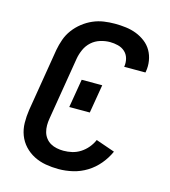

<svg xmlns="http://www.w3.org/2000/svg" viewBox="-111 -832 823 930"><g transform="rotate(15 300.0 -367.5)"><path d="M268 8Q235 8 203.5 2.5Q172 -3 144.5 -17Q117 -31 96 -53.5Q75 -76 64 -105Q53 -134 52.5 -166.5Q52 -199 57 -232L109 -547Q114 -574 123.5 -601Q133 -628 150.5 -651.5Q168 -675 191.5 -693.5Q215 -712 241.5 -723.5Q268 -735 295.5 -739Q323 -743 351 -743Q379 -743 406.5 -739.5Q434 -736 458.5 -726.5Q483 -717 504 -701Q525 -685 538 -662.5Q551 -640 555.5 -612.5Q560 -585 555 -557Q555 -556 554.5 -555Q554 -554 554 -553H447Q447 -554 447.5 -554.5Q448 -555 448 -555Q451 -576 445.5 -595.5Q440 -615 425.5 -628Q411 -641 391 -646Q371 -651 351 -651Q327 -651 302.5 -643.5Q278 -636 259 -619Q240 -602 229.5 -578.5Q219 -555 215 -532L163 -217Q160 -200 160 -182.5Q160 -165 164.5 -149Q169 -133 179 -120Q189 -107 203 -99Q217 -91 234 -87.5Q251 -84 268 -84Q290 -84 311.5 -89Q333 -94 352.5 -106.5Q372 -119 387 -137Q402 -155 411 -176L506 -143Q491 -109 466 -79Q441 -49 408.5 -29Q376 -9 340 -0.5Q304 8 268 8ZM241 -296 265 -439H368L344 -296Z"/></g></svg>

Font: Iosevka SS04 Semibold Extended
Style: Italic
Weight: 600
Width: 7
Italic angle: -9°
Monospace: yes
Designer: Belleve Invis
Foundry: Belleve Invis
Version: Version 19.0.0; ttfautohint (v1.8.4)